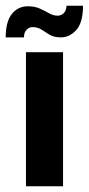

<svg xmlns="http://www.w3.org/2000/svg" viewBox="-59 -653 311 673"><path d="M32 -470H162V0H32ZM-39 -522Q-39 -577 -17.5 -604Q4 -631 39 -631Q63 -631 80.5 -623Q98 -615 113 -606.5Q128 -598 143 -598Q156 -598 165 -607.5Q174 -617 174 -633H232Q232 -574 208.5 -548Q185 -522 155 -522Q130 -522 114.5 -531.5Q99 -541 86 -549.5Q73 -558 54 -558Q44 -558 34.5 -549Q25 -540 25 -522Z"/></svg>

Font: Smooch Sans ExtraBold
Style: Regular
Weight: 800
Designer: Robert E. Leuschke
Foundry: Robert E. Leuschke
Version: Version 1.010